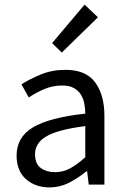

<svg xmlns="http://www.w3.org/2000/svg" viewBox="-20 -801 544 833"><path d="M194 12Q133 12 92.5 -24Q52 -60 52 -126Q52 -206 123 -248.5Q194 -291 350 -308Q350 -331 345.5 -353Q341 -375 330 -392Q319 -409 299.5 -419.5Q280 -430 250 -430Q208 -430 171 -414Q134 -398 105 -378L73 -435Q107 -457 156 -477.5Q205 -498 264 -498Q353 -498 393 -443.5Q433 -389 433 -298V0H365L358 -58H355Q320 -29 280 -8.5Q240 12 194 12ZM218 -54Q253 -54 284 -70.5Q315 -87 350 -119V-254Q289 -246 247.5 -235Q206 -224 180.5 -209Q155 -194 143.5 -174.5Q132 -155 132 -132Q132 -90 157 -72Q182 -54 218 -54ZM248 -573 206 -614 347 -781 405 -726Z"/></svg>

Font: Processing Sans Pro
Style: Regular
Weight: 400
Designer: Paul D. Hunt
Foundry: Adobe Systems Incorporated
Version: Version 2.020;PS 2.000;hotconv 1.0.86;makeotf.lib2.5.63406